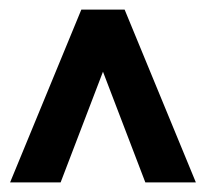

<svg xmlns="http://www.w3.org/2000/svg" viewBox="-20 -739 427 399"><path d="M149 -719H239L387 -360H282L194 -590L106 -360H1Z"/></svg>

Font: Freesentation 7 Bold
Style: Regular
Weight: 700
Designer: glyphs from Roboto by Christian Robertson / Hangul glyphs from Noto Sans CJK(Source Han Sans) by Jang Soo-young and Kang
Foundry: PT&
Version: Version 2.001